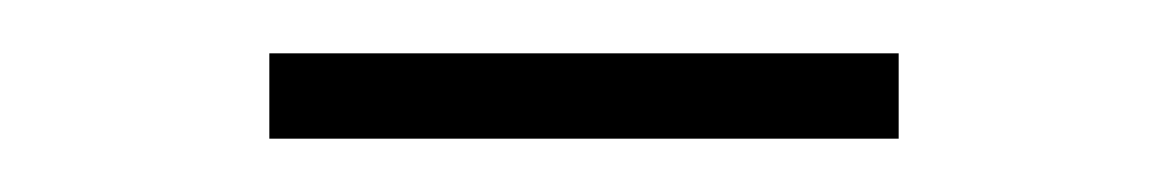

<svg xmlns="http://www.w3.org/2000/svg" viewBox="-20 -341 438 72"><path d="M81 -321H317V-289H81Z"/></svg>

Font: IBM Plex Serif ExtraLight
Style: Regular
Weight: 200
Designer: Mike Abbink, Paul van der Laan, Pieter van Rosmalen
Foundry: Bold Monday
Version: Version 2.5